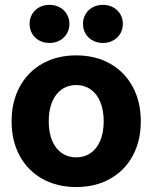

<svg xmlns="http://www.w3.org/2000/svg" viewBox="-20 -754 624 786"><path d="M27.5 -257.4Q27.5 -337.5 60.6 -398.7Q93.8 -460 153.9 -493.7Q214.1 -527.3 292 -527.3Q370.2 -527.3 430.2 -493.7Q490.2 -460 523.3 -398.7Q556.4 -337.5 556.4 -257.4Q556.4 -177.2 523.3 -116.2Q490.2 -55.2 430.2 -21.7Q370.2 11.7 292 11.7Q213.8 11.7 153.8 -21.7Q93.8 -55.2 60.6 -116.2Q27.5 -177.2 27.5 -257.4ZM404.5 -257.4Q404.5 -303.4 390.5 -336.9Q376.5 -370.4 351 -388.1Q325.5 -405.9 292 -405.9Q258.5 -405.9 233 -388.1Q207.5 -370.4 193.5 -337Q179.5 -303.6 179.5 -257.4Q179.5 -211.4 193.5 -178.1Q207.5 -144.8 232.9 -127.3Q258.3 -109.8 292 -109.8Q325.7 -109.8 351.1 -127.4Q376.5 -145 390.5 -178.3Q404.5 -211.6 404.5 -257.4ZM319.8 -656.2Q319.8 -678.3 330.3 -696.2Q340.8 -714.1 359.6 -724.1Q378.3 -734.2 401.4 -734.2Q424.4 -734.2 443 -724.1Q461.6 -714.1 472.3 -696.2Q482.9 -678.3 482.9 -656.2Q482.9 -634 472.3 -616.1Q461.6 -598.2 443 -588.2Q424.4 -578.1 401.4 -578.1Q378.3 -578.1 359.6 -588.2Q340.8 -598.2 330.3 -616.1Q319.8 -634 319.8 -656.2ZM101.1 -656.2Q101.1 -678.3 111.6 -696.2Q122.1 -714.1 140.7 -724.1Q159.3 -734.2 182.3 -734.2Q205.4 -734.2 224.1 -724.1Q242.9 -714.1 253.5 -696.2Q264.2 -678.3 264.2 -656.2Q264.2 -634 253.5 -616.1Q242.9 -598.2 224.1 -588.2Q205.4 -578.1 182.3 -578.1Q159.3 -578.1 140.7 -588.2Q122.1 -598.2 111.6 -616.1Q101.1 -634 101.1 -656.2Z"/></svg>

Font: Intratopia Thin
Style: Regular
Weight: 100
Designer: Rasmus Andersson
Foundry: rsms
Version: Version 3.000;Glyphs 3.2.3 (3260)